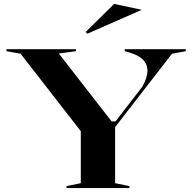

<svg xmlns="http://www.w3.org/2000/svg" viewBox="-20 -959 981 979"><path d="M319 0V-10L392 -25V-290L85 -685L13 -698V-708H367V-698L280 -686L549 -340H569L705 -516Q719 -540 725.5 -561.5Q732 -583 732 -598Q732 -634 705 -658.5Q678 -683 616 -698V-708H927V-698L857 -685L567 -311V-25L640 -10V0ZM425 -787 417 -796 562 -939 703 -909Z"/></svg>

Font: Kalnia SemiExpanded
Style: Regular
Weight: 400
Width: 6
Designer: Frida Medrano
Foundry: Frida Medrano
Version: Version 1.105